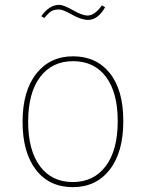

<svg xmlns="http://www.w3.org/2000/svg" viewBox="-20 -761 600 791"><path d="M281 -509Q195 -509 145.5 -444Q96 -379 96 -259Q96 -142 144.5 -76.5Q193 -11 280 -11Q366 -11 415.5 -76.5Q465 -142 465 -262Q465 -380 416.5 -444.5Q368 -509 281 -509ZM281 -529Q377 -529 432.5 -459.5Q488 -390 488 -262Q488 -134 432 -62Q376 10 280 10Q183 10 128 -61.5Q73 -133 73 -259Q73 -386 129.5 -457.5Q186 -529 281 -529ZM343 -679Q315 -679 277 -700.5Q239 -722 224 -722Q203 -722 191 -714.5Q179 -707 163 -687L150 -694Q183 -741 224 -741Q242 -741 280.5 -719Q319 -697 341 -697Q370 -697 400 -739L413 -731Q383 -679 343 -679Z"/></svg>

Font: FiraSans
Style: Regular
Weight: 150
Designer: Carrois Corporate & Edenspiekermann AG
Foundry: Carrois Corporate GbR & Edenspiekermann AG
Version: Version 3.106;PS 003.106;hotconv 1.0.70;makeotf.lib2.5.58329